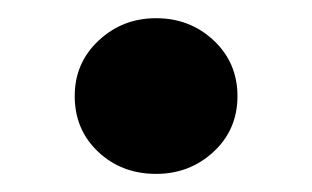

<svg xmlns="http://www.w3.org/2000/svg" viewBox="-20 -192 345 212"><path d="M62.5 -85.9Q62.5 -122.6 88.9 -147.2Q115.2 -171.9 152.3 -171.9Q189.9 -171.9 216.1 -147.2Q242.2 -122.6 242.2 -85.9Q242.2 -48.8 215.8 -24.4Q189.5 0 152.3 0Q114.3 0 88.4 -24.4Q62.5 -48.8 62.5 -85.9Z"/></svg>

Font: Vazirmatn RD FD ExtraBold
Style: Regular
Weight: 800
Designer: Saber Rastikerdar
Foundry: Saber Rastikerdar
Version: Version 33.003